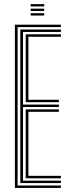

<svg xmlns="http://www.w3.org/2000/svg" viewBox="-20 -921 341 941"><path d="M53 0V-800H278.5V-788.2H66.2V-11.8H278.5V0ZM79.5 -23.8V-776.2H278.5V-764.5H92.8V-408.5H268.5V-396.5H92.8V-35.5H278.5V-23.8ZM106 -420.2V-752.8H278.5V-740.8H119.2V-432H268.5V-420.2ZM106 -47.2V-384.8H268.5V-373H119.2V-59.2H278.5V-47.2ZM130.2 -889.5V-900.8H196.5V-889.5ZM130.2 -867.2V-878.5H196.5V-867.2ZM130.2 -845V-856.2H196.5V-845Z"/></svg>

Font: Big Shoulders Inline Display
Style: Regular
Weight: 400
Designer: Patric King
Foundry: XO Type Co
Version: Version 1.000